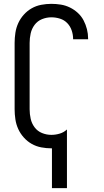

<svg xmlns="http://www.w3.org/2000/svg" viewBox="-20 -763 540 998"><path d="M250 215V8H247Q221 8 194.5 3Q168 -2 145 -15Q122 -28 104 -48Q86 -68 75 -92Q64 -116 60 -142.5Q56 -169 56 -195V-540Q56 -566 60 -592.5Q64 -619 75 -643Q86 -667 104 -687Q122 -707 145 -720Q168 -733 194.5 -738Q221 -743 247 -743Q272 -743 296.5 -739Q321 -735 343.5 -724Q366 -713 384.5 -696Q403 -679 414.5 -657Q426 -635 432 -611Q438 -587 438 -562V-559H360V-561Q360 -583 352.5 -605Q345 -627 329.5 -643Q314 -659 292 -666Q270 -673 247 -673Q222 -673 198.5 -663.5Q175 -654 160 -634Q145 -614 139.5 -589.5Q134 -565 134 -540V-195Q134 -170 139.5 -145.5Q145 -121 160 -101Q175 -81 198.5 -71.5Q222 -62 247 -62Q269 -62 290.5 -68.5Q312 -75 328 -90V215Z"/></svg>

Font: Iosevka Fuck
Style: Regular
Weight: 400
Monospace: yes
Designer: Belleve Invis
Foundry: Belleve Invis
Version: Version 28.0.7; ttfautohint (v1.8.3)